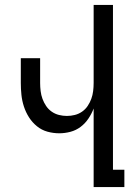

<svg xmlns="http://www.w3.org/2000/svg" viewBox="-20 -755 540 775"><path d="M358 0V-317Q350 -296 337 -276.5Q324 -257 305.5 -243Q287 -229 264.5 -223Q242 -217 219 -217Q195 -217 171.5 -223.5Q148 -230 129 -245.5Q110 -261 97 -281.5Q84 -302 76.5 -325Q69 -348 66.5 -372Q64 -396 64 -420V-520H142V-420Q142 -404 144 -387.5Q146 -371 151.5 -356Q157 -341 166 -327.5Q175 -314 188.5 -304.5Q202 -295 218 -291Q234 -287 250 -287Q266 -287 282 -291Q298 -295 311.5 -304.5Q325 -314 334 -327.5Q343 -341 348.5 -356Q354 -371 356 -387.5Q358 -404 358 -420V-735H436V-70H482V0Z"/></svg>

Font: Huly
Style: Regular
Weight: 400
Designer: Belleve Invis
Foundry: Belleve Invis
Version: Version 33.2.5; ttfautohint (v1.8.4)